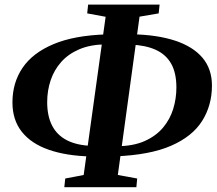

<svg xmlns="http://www.w3.org/2000/svg" viewBox="-20 -780 926 818"><path d="M254 17.5 258 -19.5 336.5 -34.5 430 -708.5 351.5 -723 355.5 -760.5H660L656 -723L574.5 -709L482 -34.5L564.5 -19.5L561 17.5ZM365.5 -113.5Q262.5 -116 187.8 -142Q113 -168 73 -218.5Q33 -269 33 -343.5Q33 -427.5 76.2 -491.2Q119.5 -555 208.5 -592.2Q297.5 -629.5 435 -633.5L429 -591Q364.5 -590 317.8 -570Q271 -550 240.8 -516Q210.5 -482 195.8 -438Q181 -394 181 -345Q181 -285.5 202.2 -244.5Q223.5 -203.5 266 -182Q308.5 -160.5 372 -158.5ZM471.5 -114 478 -157Q548 -157.5 596.2 -179Q644.5 -200.5 674.5 -236.2Q704.5 -272 718 -316.2Q731.5 -360.5 731.5 -407Q731.5 -469.5 709.2 -508.8Q687 -548 643.5 -567.8Q600 -587.5 536 -590L541.5 -634Q649.5 -632 726 -606.8Q802.5 -581.5 842.8 -533.8Q883 -486 883 -415.5Q883 -331 841.2 -264.8Q799.5 -198.5 708.8 -159Q618 -119.5 471.5 -114Z"/></svg>

Font: Merriweather 60pt
Style: Bold Italic
Weight: 700
Italic angle: -7.8°
Version: Version 2.101